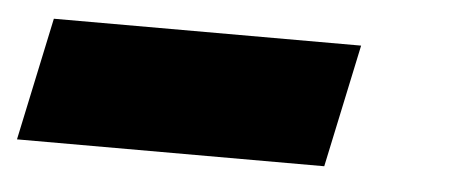

<svg xmlns="http://www.w3.org/2000/svg" viewBox="-80 -44 582 249"><g transform="rotate(5 211.5 80.0)"><path d="M-52 160 -18 0H382L348 160Z"/></g></svg>

Font: Mona Sans ExtraLight Black
Style: Italic
Weight: 900
Italic angle: -11.6951°
Version: Version 2.000